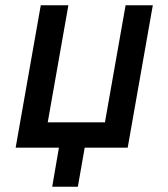

<svg xmlns="http://www.w3.org/2000/svg" viewBox="-20 -570 640 730"><path d="M204 -8.5H39.5L135 -550H240L161.5 -105H379L457.5 -550H561L465.5 -8.5H302L276 140H178.5Z"/></svg>

Font: JuliaMono SemiBold
Style: Italic
Weight: 600
Italic angle: -9°
Monospace: yes
Designer: cormullion
Foundry: corm
Version: Version 0.056; ttfautohint (v1.8.4)